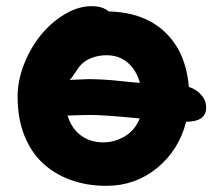

<svg xmlns="http://www.w3.org/2000/svg" viewBox="-20 -623 703 623"><path d="M325.2 -20Q262.2 -20 209.5 -39.1Q156.7 -58.1 118.2 -94.2Q79.6 -130.4 58.3 -185.3Q37.1 -240.2 37.1 -309.1Q37.1 -361.8 58.3 -415.5Q79.6 -469.2 113.3 -510.3Q147 -551.3 190.7 -577.1Q234.4 -603 276.9 -603Q313 -603 333 -585.9Q448.2 -583 515.9 -518.3Q583.5 -453.6 592.8 -340.8Q615.2 -334.5 632.1 -316.2Q648.9 -297.9 648.9 -273.9Q648.9 -228 584 -228Q560.5 -135.7 489.7 -77.9Q418.9 -20 325.2 -20ZM266.1 -366.2Q286.6 -366.2 310.1 -365Q333.5 -363.8 350.1 -362.1Q366.7 -360.4 393.6 -357.7Q420.4 -355 434.1 -354Q422.4 -395.5 394.5 -419.7Q366.7 -443.8 325.2 -443.8Q299.3 -443.8 274.9 -434.1Q250.5 -424.3 236.8 -405.8Q231.9 -399.4 225.6 -389.6Q219.2 -379.9 214.8 -373.8Q210.4 -367.7 206.1 -363.8Q256.3 -366.2 266.1 -366.2ZM274.9 -250Q252.9 -250 199.2 -248Q211.9 -206.1 242.4 -183.6Q272.9 -161.1 314.9 -161.1Q352.5 -161.1 385.5 -180.9Q418.5 -200.7 433.1 -238.8Q316.4 -250 274.9 -250Z"/></svg>

Font: Shantell Sans Irregular Bouncy
Style: Regular
Weight: 800
Designer: Stephen Nixon, Anya Danilova, Shantell Martin
Foundry: Arrow Type
Version: Version 1.006;[9816181b4]